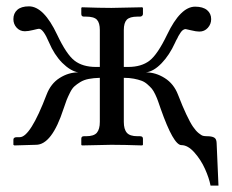

<svg xmlns="http://www.w3.org/2000/svg" viewBox="-20 -454 726 602"><path d="M293 -210V-71.8C293 -56.5 289.9 -45.2 283.7 -37.8C277.5 -30.5 266.3 -26.9 250 -26.9H243.2C237.6 -26.9 234.9 -24.3 234.9 -19V0L236.8 2L329.1 0C355.1 0 387.4 0.7 425.8 2L428.2 0V-19C428.2 -24.3 425.1 -26.9 418.9 -26.9H411.1C395.2 -26.9 384 -30.5 377.7 -37.8C371.3 -45.2 368.2 -56.5 368.2 -71.8V-210C379.9 -210 390.4 -209.1 399.7 -207.3C408.9 -205.5 416.9 -203.4 423.6 -200.9C430.3 -198.5 436.4 -194.7 442.1 -189.7C447.8 -184.7 452.5 -180 456.1 -175.8C459.6 -171.5 463.3 -165.4 467 -157.5C470.8 -149.5 473.6 -142.6 475.6 -136.7L483.9 -112.8C510.6 -36.9 532.2 1 548.8 1C562.2 1 575.7 8.6 589.4 23.9C603 39.2 614.2 56.5 622.8 75.7C631.4 94.9 637.2 112.3 640.1 127.9H665L659.2 -5.9C658.9 -14.6 656.2 -20.3 651.1 -22.9C646.1 -25.6 638.7 -26.9 628.9 -26.9C624.3 -26.9 620.4 -27.3 616.9 -28.1C613.5 -28.9 608.8 -31.7 602.8 -36.6C596.8 -41.5 590.8 -48.3 585 -56.9C579.1 -65.5 572.1 -78.5 564 -95.7C556.8 -110.7 548.2 -131.2 538.1 -157.2C529.3 -180 515.5 -197.3 496.6 -209.2C477.7 -221.1 458.2 -227.1 438 -227.1C454.3 -229.3 470.5 -238.9 486.8 -255.9C503.1 -272.8 517.1 -294.1 528.8 -319.8C529.8 -321.5 530.9 -323.9 532.2 -327.1L536.1 -334C536.8 -335.9 537.8 -338.2 539.3 -340.8C540.8 -343.4 542 -345.4 543 -346.7L546.4 -352.1C547.7 -354 548.9 -355.6 550 -356.7C551.2 -357.8 552.4 -358.9 553.7 -359.9C555 -360.8 556.4 -361.6 557.9 -362.1C559.3 -362.5 560.7 -362.8 562 -362.8C563.3 -362.8 569.2 -361.5 579.6 -358.9C590 -356.3 598.5 -355 605 -355C615.7 -355 624.6 -358.9 631.6 -366.7C638.6 -374.5 642.1 -383.6 642.1 -394C642.1 -405.8 637.8 -415.2 629.2 -422.4C620.5 -429.5 608.1 -433.1 591.8 -433.1C561.2 -433.1 531.9 -403.8 503.9 -345.2C484 -303.9 465.7 -276.7 448.7 -263.7C431.8 -250.7 409.5 -244.1 381.8 -244.1H368.2V-359.9C368.2 -374.8 371.3 -385.6 377.4 -392.1C383.6 -398.6 394.9 -401.9 411.1 -401.9H418.9C421.5 -401.9 423.7 -402.7 425.5 -404.3C427.3 -405.9 428.2 -407.9 428.2 -410.2V-429.2L425.8 -431.2L329.1 -429.2C305 -429.2 274.3 -429.9 236.8 -431.2L234.9 -429.2V-410.2C234.9 -404.6 237.6 -401.9 243.2 -401.9H250C266.6 -401.9 277.9 -398.6 283.9 -392.1C290 -385.6 293 -374.8 293 -359.9V-244.1H280.8C253.1 -244.1 230.8 -250.7 213.9 -263.7C196.9 -276.7 178.7 -303.9 159.2 -345.2C131.2 -404.5 101.7 -434.1 70.8 -434.1C54.5 -434.1 42.3 -430.4 34.2 -423.1C26 -415.8 22 -406.1 22 -394C22 -383.6 25.4 -374.7 32.2 -367.2C39.1 -359.7 47.7 -356 58.1 -356C64.9 -356 73.6 -357.3 84 -359.9C94.4 -362.5 100.4 -363.8 102.1 -363.8C111.2 -363.8 121.7 -349.4 133.8 -320.8C144.5 -295.4 158.2 -274.3 174.8 -257.3C192.1 -240.1 208.8 -230 225.1 -227.1C204.9 -227.1 185.5 -221.2 167 -209.5C148.4 -197.8 134.8 -180.3 126 -157.2C92.1 -68.4 64.1 -23.9 42 -23.9H33.2C25.7 -23.9 22 -21.3 22 -16.1V0L24.9 2L92.8 0C126 0 154.8 -37.6 179.2 -112.8C183.1 -124.8 186.4 -134.1 189 -140.6C191.6 -147.1 195.1 -154.8 199.5 -163.6C203.9 -172.4 208.5 -179 213.4 -183.3C218.3 -187.7 224.4 -192.2 231.9 -196.8C239.4 -201.3 248.1 -204.6 258.1 -206.5C268 -208.5 279.6 -209.6 293 -210Z"/></svg>

Font: Linux Biolinum G
Style: Bold
Weight: 700
Designer: Philipp H. Poll
Foundry: Philipp H. Poll
Version: Version 1.1.0